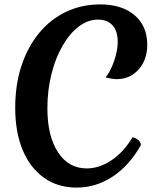

<svg xmlns="http://www.w3.org/2000/svg" viewBox="-20 -826 727 871"><path d="M581 -203Q597 -200 608 -190Q619 -180 619 -168Q568 -76 492 -25.5Q416 25 328 25Q242 25 179.5 -19.5Q117 -64 83 -145Q49 -226 49 -337Q49 -441 77 -526.5Q105 -612 156.5 -675Q208 -738 279 -772Q350 -806 435 -806Q533 -806 590.5 -757Q648 -708 648 -623Q648 -555 609 -511Q570 -467 510 -467Q490 -467 459 -475Q474 -493 486.5 -521Q499 -549 506.5 -579.5Q514 -610 514 -637Q514 -685 490.5 -711Q467 -737 425 -737Q378 -737 336.5 -705Q295 -673 263 -617Q231 -561 213 -488.5Q195 -416 195 -334Q195 -209 243 -135.5Q291 -62 373 -62Q431 -62 486.5 -99.5Q542 -137 581 -203Z"/></svg>

Font: Merienda SemiBold
Style: Regular
Weight: 600
Designer: Eduardo Rodriguez Tunni
Foundry: Eduardo Rodriguez Tunni
Version: Version 2.001; ttfautohint (v1.8.4.7-5d5b)